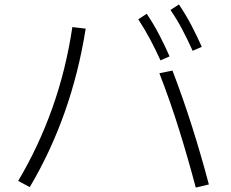

<svg xmlns="http://www.w3.org/2000/svg" viewBox="-20 -835 1040 865"><path d="M114 8 62 -20Q154 -175 215.5 -347.5Q277 -520 306 -713L366 -706Q335 -509 271.5 -329.5Q208 -150 114 8ZM757 -517Q805 -392 845.5 -264Q886 -136 921 -4L862 10Q827 -122 787 -250.5Q747 -379 698 -505ZM848 -606Q825 -657 801 -702.5Q777 -748 748 -790L786 -815Q817 -769 842.5 -720.5Q868 -672 889 -624ZM703 -563Q680 -614 655.5 -659.5Q631 -705 603 -748L641 -773Q672 -727 697.5 -678Q723 -629 744 -581Z"/></svg>

Font: Murecho Thin Light
Style: Regular
Weight: 300
Version: Version 1.010